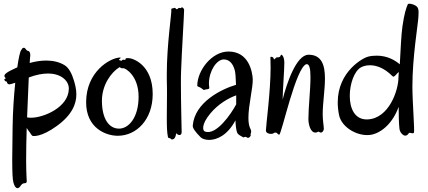

<svg xmlns="http://www.w3.org/2000/svg" viewBox="-20 -706 2275 1021"><path d="M141 -410C142 -427 136 -435 127 -436C118 -438 115 -454 106 -452C96 -450 99 -447 93 -440C87 -433 79 -399 72 -348C45 -336 24 -325 16 -319C-13 -299 18 -290 9 -288C-1 -287 3 -275 12 -273C21 -272 13 -263 26 -258C29 -256 45 -260 61 -266C54 -196 48 -113 47 -28L45 141C45 215 47 247 51 263C61 301 76 299 86 287C95 274 100 268 113 268C127 268 121 251 121 234C120 211 119 182 119 150C119 98 120 36 122 -26C125 -20 128 -16 131 -12C141 0 146 12 152 16C156 19 201 23 282 -36C365 -96 386 -155 386 -204C386 -233 379 -258 373 -278C363 -312 347 -345 324 -359C295 -377 260 -384 226 -384C196 -384 166 -379 138 -371C139 -391 140 -406 141 -410ZM235 -315C309 -315 347 -273 346 -234C345 -135 211 -80 146 -80C137 -80 130 -80 124 -82L133 -294C173 -309 206 -315 235 -315Z M792 -206C792 -361 687 -397 663 -397C650 -397 648 -397 647 -390C646 -383 638 -393 629 -386L625 -382C622 -384 619 -385 615 -386C604 -388 634 -401 616 -400C564 -397 439 -325 438 -164C437 -24 544 16 606 16C706 16 792 -70 792 -206ZM616 -349C627 -341 629 -343 638 -343C646 -343 717 -305 717 -192C717 -80 664 -22 613 -22C556 -22 522 -80 522 -170C522 -254 571 -322 616 -349Z M959 -652C959 -659 956 -662 952 -665C948 -668 945 -669 944 -664C944 -662 938 -663 933 -664C928 -665 927 -658 920 -657C914 -657 914 -668 904 -663C899 -660 890 -664 891 -655C894 -640 867 -471 867 -313C867 -303 867 -292 867 -282C868 -256 868 -230 868 -204C868 -159 867 -115 867 -78C867 -35 868 0 873 22C875 32 885 26 888 32C891 38 912 40 916 7C918 -2 918 6 926 10C933 14 946 14 946 -4C946 -18 942 -158 942 -261C942 -287 942 -310 943 -329C946 -423 959 -625 959 -652Z M1324 -286C1322 -323 1304 -432 1195 -432C1106 -432 1029 -331 1029 -250C1029 -245 1042 -244 1052 -236C1063 -228 1062 -226 1069 -229C1077 -232 1094 -230 1093 -239C1092 -247 1091 -255 1091 -263C1092 -331 1133 -390 1170 -390C1198 -390 1219 -370 1229 -330C1232 -318 1234 -290 1235 -255C1157 -232 1015 -162 1005 -38C1004 -26 1016 -7 1048 25C1056 32 1072 38 1092 38C1132 38 1189 15 1232 -66C1233 -38 1237 -7 1242 1C1246 10 1262 18 1273 24C1279 27 1280 16 1295 26C1303 31 1316 17 1313 11C1310 5 1321 -3 1312 -20C1304 -35 1301 -56 1301 -79C1301 -148 1326 -241 1324 -286ZM1236 -151C1209 -100 1129 17 1069 -7C1058 -11 1049 -43 1098 -102C1140 -153 1196 -185 1236 -199Z M1702 -21C1702 -35 1696 -65 1696 -99C1696 -156 1708 -229 1708 -289C1708 -359 1691 -415 1621 -415C1555 -415 1504 -260 1483 -177C1484 -237 1492 -331 1492 -372C1492 -404 1480 -415 1476 -415C1470 -415 1476 -401 1457 -401H1452C1448 -401 1441 -390 1437 -390C1436 -390 1437 -404 1421 -404C1419 -404 1418 -403 1418 -401C1418 -385 1419 -367 1419 -346C1419 -220 1394 -36 1394 -12C1394 0 1408 6 1420 6C1439 6 1433 -1 1444 -1C1457 -1 1455 10 1465 10C1477 10 1555 -357 1611 -365C1626 -365 1631 -339 1631 -295C1631 -229 1620 -133 1620 -74C1620 -44 1631 -1 1657 -1C1667 -1 1670 -6 1674 -6C1677 -6 1680 -1 1686 -1C1696 -1 1702 -13 1702 -21Z M2205 -617C2208 -657 2204 -667 2190 -676C2176 -685 2154 -689 2149 -684C2140 -664 2130 -635 2120 -565C2114 -523 2110 -442 2106 -364C2083 -384 2041 -410 1984 -410C1970 -410 1954 -409 1938 -405C1914 -400 1776 -328 1776 -162C1776 -141 1778 -118 1783 -94C1797 -26 1887 24 1957 10C2011 -2 2069 -52 2100 -138C2100 -96 2101 -49 2104 -23C2106 -4 2117 8 2128 14C2142 19 2151 8 2154 2C2158 -4 2175 8 2181 0C2186 -8 2173 -163 2173 -246C2173 -404 2203 -576 2205 -617ZM2099 -295C2099 -225 2048 -76 1935 -71C1866 -68 1840 -130 1840 -196C1840 -259 1863 -326 1898 -347C1908 -353 1925 -359 1947 -359C1980 -359 2022 -346 2066 -302C2072 -296 2075 -296 2089 -312C2091 -315 2096 -319 2101 -323C2100 -314 2099 -303 2099 -295Z"/></svg>

Font: Oregano
Style: Regular
Weight: 400
Designer: Astigmatic (AOETI)
Foundry: Astigmatic (AOETI)
Version: Version 1.000